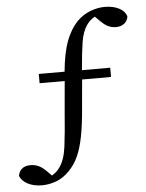

<svg xmlns="http://www.w3.org/2000/svg" viewBox="-78 -704 644 846"><g transform="rotate(-5 244.5 -280.5)"><path d="M74 99Q37 99 10.5 85Q-16 71 -24 49Q-21 29 -7 17.5Q7 6 30 6Q48 6 64.5 13Q81 20 99 38L121 60Q132 53 140.5 45.5Q149 38 156 28Q179 -4 186.5 -62Q194 -120 201 -214L213 -350H102V-391H216Q224 -474 243 -525Q262 -576 296 -611Q322 -636 354 -648Q386 -660 417 -660Q454 -660 480 -646.5Q506 -633 513 -610Q511 -591 496.5 -579Q482 -567 459 -567Q442 -567 426 -574Q410 -581 391 -600L370 -621Q348 -609 334 -589Q314 -561 306.5 -513.5Q299 -466 293 -391H418V-350H290L279 -226Q273 -152 263 -100.5Q253 -49 237 -13.5Q221 22 195 48Q168 76 136.5 87.5Q105 99 74 99Z"/></g></svg>

Font: Source Serif 4 Subhead
Style: Regular
Weight: 400
Designer: Frank Grießhammer
Foundry: Adobe Systems Incorporated
Version: Version 4.004;hotconv 1.0.117;makeotfexe 2.5.65602